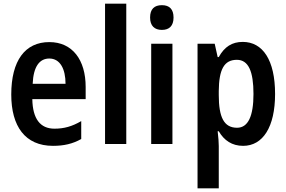

<svg xmlns="http://www.w3.org/2000/svg" viewBox="-20 -780 1550 1040"><path d="M247 -552C116 -552 41 -452 41 -268C41 -96 116 10 267 10C326 10 374 -1 420 -27V-124C370 -95 327 -83 275 -83C198 -83 157 -136 155 -243H444V-309C444 -455 373 -552 247 -552ZM247 -463C306 -463 335 -406 335 -326H157C161 -421 195 -463 247 -463Z M664 0V-760H549V0Z M857 -752C816 -752 793 -731 793 -685C793 -640 817 -618 857 -618C897 -618 920 -640 920 -685C920 -730 898 -752 857 -752ZM914 -543H799V0H914Z M1295 -553C1237 -553 1196 -527 1165 -471H1159L1143 -543H1050V240H1165V11C1165 -8 1163 -36 1159 -69H1165C1194 -19 1237 10 1297 10C1404 10 1470 -92 1470 -271C1470 -455 1403 -553 1295 -553ZM1263 -456C1326 -456 1353 -393 1353 -271C1353 -151 1324 -88 1264 -88C1193 -88 1165 -145 1165 -265V-287C1166 -404 1194 -456 1263 -456Z"/></svg>

Font: Noto Sans Gujarati UI Condensed SemiBold
Style: Regular
Weight: 600
Width: 3
Designer: Jelle Bosma - Monotype Design Team, Universal Thirst
Foundry: Monotype Imaging Inc.
Version: Version 2.106